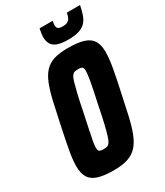

<svg xmlns="http://www.w3.org/2000/svg" viewBox="-214 -953 901 1048"><g transform="rotate(-30 236.5 -429.0)"><path d="M184 8Q121 8 84 -4Q47 -16 31 -42.5Q15 -69 15 -114Q15 -154 25.5 -211Q36 -268 52 -344Q69 -425 82.5 -484Q96 -543 112 -583.5Q128 -624 151 -649Q174 -674 209 -685Q244 -696 296 -696Q360 -696 397 -684Q434 -672 450 -645.5Q466 -619 466 -574Q466 -535 456 -478Q446 -421 429 -344Q413 -267 399.5 -208Q386 -149 370 -108Q354 -67 331 -41.5Q308 -16 272.5 -4Q237 8 184 8ZM192 -120Q205 -120 214 -122.5Q223 -125 230.5 -135.5Q238 -146 245.5 -170Q253 -194 263 -236Q273 -278 286 -344Q305 -430 313 -475Q321 -520 321 -540Q321 -553 317 -559Q313 -565 306 -566.5Q299 -568 288 -568Q275 -568 266 -565.5Q257 -563 249.5 -552.5Q242 -542 235 -518Q228 -494 218 -452Q208 -410 195 -344Q183 -286 174.5 -247.5Q166 -209 162 -185Q158 -161 158 -147Q158 -135 162 -129Q166 -123 174 -121.5Q182 -120 192 -120ZM325 -734Q280 -734 255.5 -743.5Q231 -753 221 -771Q211 -789 211 -813Q211 -824 213 -838Q215 -852 218 -866H301Q299 -858 298 -851Q297 -844 297 -838Q297 -827 304 -819.5Q311 -812 333 -812Q355 -812 366 -819Q377 -826 382 -838.5Q387 -851 390 -866H473Q467 -837 459.5 -813Q452 -789 437 -771Q422 -753 395 -743.5Q368 -734 325 -734Z"/></g></svg>

Font: Saira Condensed ExtraBold
Style: Italic
Weight: 800
Width: 3
Italic angle: -12°
Designer: Hector Gatti with collaboration of the Omnibus-Type team
Foundry: Omnibus-Type
Version: Version 1.101